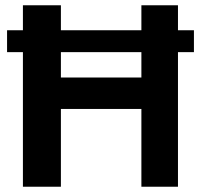

<svg xmlns="http://www.w3.org/2000/svg" viewBox="-20 -708 762 728"><path d="M516.1 0V-294.9H210.9V0H66.9V-510.3H6.8V-593.3H66.9V-688H210.9V-593.3H516.1V-688H654.8V-593.3H715.3V-510.3H654.8V0ZM516.1 -414.1V-510.3H210.9V-414.1Z"/></svg>

Font: Arial
Style: Bold
Weight: 700
Designer: Steve Matteson
Foundry: Ascender Corporation
Version: Version 2.00.3